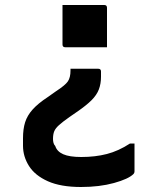

<svg xmlns="http://www.w3.org/2000/svg" viewBox="-20 -564 640 768"><path d="M230 -544H397Q408 -544 408 -533V-375H241Q230 -375 230 -386ZM304 184Q223 184 171.5 161Q120 138 96 100Q72 62 72 19V-11Q72 -48 80.5 -75Q89 -102 110.5 -126Q132 -150 170 -175L204 -199Q241 -223 251.5 -238.5Q262 -254 262 -282V-289H373Q384 -289 384 -278V-257Q384 -229 375.5 -206.5Q367 -184 346 -163Q325 -142 287 -116L258 -96Q231 -77 216.5 -64Q202 -51 197 -39Q192 -27 192 -8Q192 0 194 7.5Q196 15 201 20Q208 42 233 53Q258 64 305 64Q361 64 407.5 52Q454 40 500 10H518V122Q518 128 514 132Q494 152 436 168Q378 184 304 184Z"/></svg>

Font: Recursive Sn Lnr St SmB
Style: Regular
Weight: 600
Version: Version 1.079;hotconv 1.0.112;makeotfexe 2.5.65598; ttfautoh